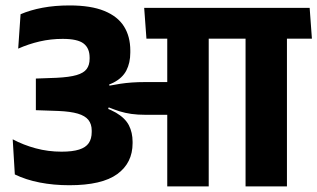

<svg xmlns="http://www.w3.org/2000/svg" viewBox="-20 -669 1139 689"><path d="M1009.7 0V-568H861.2V0ZM1099.3 -530.3 1091.2 -640.8H771.1L779.3 -530.3ZM818.7 -530.3 810.7 -640.8H497.4L505.5 -530.3ZM580.2 0H729V-570.2H580.2ZM25.6 -169.1 33.2 -43Q72.9 -23.7 122.7 -14Q172.5 -4.3 228.8 -4.3Q345.8 -4.3 400.8 -44.3Q455.8 -84.3 455.8 -155.2V-160Q455.8 -193.5 442.5 -219.4Q429.2 -245.3 395.7 -264.9Q362.2 -284.4 301.5 -299.2L299.4 -353.3Q353.9 -355.8 386.5 -372.2Q419.1 -388.6 433.4 -416Q447.6 -443.5 447.6 -480.4V-487.6Q447.6 -538 425 -574.1Q402.4 -610.2 354.3 -629.8Q306.2 -649.5 229.8 -649.5Q176.6 -649.5 132.6 -641.2Q88.5 -632.9 53.8 -617.9L45.3 -494.5Q82.1 -510.9 122.1 -520.2Q162.1 -529.5 205 -529.5Q258.3 -529.5 279.9 -512.9Q301.6 -496.3 301.6 -462.5V-458.1Q301.6 -435.8 291.1 -421.5Q280.6 -407.1 254.8 -399.6Q229 -392 182.5 -389.8L108.7 -387.1V-273.6L189.6 -270.8Q233.2 -268.9 259.4 -261.2Q285.6 -253.4 297.4 -238.4Q309.1 -223.4 309.1 -200.8V-195.3Q309.1 -170.9 298.4 -155.4Q287.7 -139.8 263.9 -132.3Q240.1 -124.7 200.9 -124.7Q152.7 -124.7 108.3 -136.7Q63.8 -148.7 25.6 -169.1ZM293.4 -363.7V-288L366.2 -272.2L370.1 -283.7Q390.9 -275.3 410 -269.3Q429.1 -263.4 451.3 -260.2Q473.6 -257 503.3 -257H632V-374.5H501.7Q474.3 -374.5 452.7 -372.9Q431 -371.3 411.8 -368.4Q392.6 -365.5 372.7 -361.6L371.3 -369.4Z"/></svg>

Font: Anek Devanagari Medium
Style: Regular
Weight: 500
Designer: Kailash Malviya (Devanagari) & Yesha Goshar (Latin)
Foundry: Ek Type
Version: Version 1.003